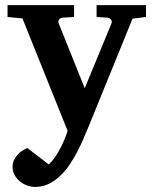

<svg xmlns="http://www.w3.org/2000/svg" viewBox="-20 -508 606 759"><path d="M503.9 -434.1 331.1 -9.8Q321.8 12.7 310.5 39.1Q299.3 65.4 285.4 92Q271.5 118.7 254.9 143.3Q238.3 168 217.8 187Q196.8 207.5 172.1 219.2Q147.5 231 118.2 231Q103.5 231 87.6 225.3Q71.8 219.7 58.8 209.2Q45.9 198.7 37.6 183.8Q29.3 168.9 29.8 150.9Q29.8 137.2 34.9 125.7Q40 114.3 48.1 105Q56.2 95.7 66.7 88.9Q77.1 82 87.9 77.1L172.9 142.1Q186.5 129.4 198.5 111.8Q210.4 94.2 220 75.4Q229.5 56.6 236.6 39.1Q243.7 21.5 247.1 8.8L68.8 -435.1L9.8 -440.9V-487.8H272.9V-440.9L227.1 -438Q217.8 -437 213.4 -430.7Q209 -424.3 211.9 -416L314.9 -159.2L420.9 -416Q423.8 -423.3 418.9 -430.2Q414.1 -437 405.8 -438L361.8 -440.9V-487.8H557.1V-440.9Z"/></svg>

Font: Charis SIL Am
Style: Bold
Weight: 700
Foundry: SIL International
Version: Version 5.000